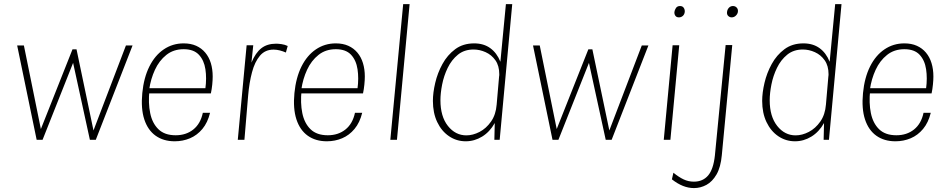

<svg xmlns="http://www.w3.org/2000/svg" viewBox="-20 -696 4696 956"><path d="M65.5 -469.5H99L183.5 -53.5L341 -450.5H361L445.5 -46.5L607 -469.5H640L457 0H427.5L344 -383L192 0H162.5Z M850 7.5Q794 7.5 755 -20.2Q716 -48 698.5 -101.5Q681 -155 688.5 -232.5Q696 -309.5 723.8 -365Q751.5 -420.5 795.5 -450.2Q839.5 -480 894.5 -480Q930 -480 956.8 -468Q983.5 -456 1002 -434Q1020.5 -412 1029.8 -381.8Q1039 -351.5 1039 -315Q1039 -297.5 1036.8 -274.8Q1034.5 -252 1030 -231H699.5L724 -245Q717.5 -183.5 727.8 -133Q738 -82.5 768.8 -52.5Q799.5 -22.5 854.5 -22.5Q906.5 -22.5 942.5 -51.2Q978.5 -80 990 -134.5H1026Q1014 -85.5 987.8 -54Q961.5 -22.5 926 -7.5Q890.5 7.5 850 7.5ZM723 -251 705.5 -257H1027L1002.5 -254.5Q1009.5 -306.5 1002.8 -351.2Q996 -396 970.2 -423.5Q944.5 -451 894.5 -451Q844 -451 808.2 -422.5Q772.5 -394 751.5 -348.5Q730.5 -303 723 -251Z M1164 0 1208 -470.5H1241L1232 -384.5Q1252.5 -433.5 1281.5 -456Q1310.5 -478.5 1354.5 -478.5Q1366 -478.5 1382 -476.2Q1398 -474 1412.5 -467L1403.5 -434.5Q1388.5 -441 1373 -445Q1357.5 -449 1342 -449Q1300 -449 1274.2 -418.5Q1248.5 -388 1234.8 -336.2Q1221 -284.5 1215.5 -219.5L1197 0Z M1607.5 7.5Q1551.5 7.5 1512.5 -20.2Q1473.5 -48 1456 -101.5Q1438.5 -155 1446 -232.5Q1453.5 -309.5 1481.2 -365Q1509 -420.5 1553 -450.2Q1597 -480 1652 -480Q1687.5 -480 1714.2 -468Q1741 -456 1759.5 -434Q1778 -412 1787.2 -381.8Q1796.5 -351.5 1796.5 -315Q1796.5 -297.5 1794.2 -274.8Q1792 -252 1787.5 -231H1457L1481.5 -245Q1475 -183.5 1485.2 -133Q1495.5 -82.5 1526.2 -52.5Q1557 -22.5 1612 -22.5Q1664 -22.5 1700 -51.2Q1736 -80 1747.5 -134.5H1783.5Q1771.5 -85.5 1745.2 -54Q1719 -22.5 1683.5 -7.5Q1648 7.5 1607.5 7.5ZM1480.5 -251 1463 -257H1784.5L1760 -254.5Q1767 -306.5 1760.2 -351.2Q1753.5 -396 1727.8 -423.5Q1702 -451 1652 -451Q1601.5 -451 1565.8 -422.5Q1530 -394 1509 -348.5Q1488 -303 1480.5 -251Z M1923.5 0 1987.5 -675.5H2019.5L1956.5 0Z M2299 7.5Q2253 7.5 2215.8 -17.8Q2178.5 -43 2157 -88.2Q2135.5 -133.5 2135.5 -193.5Q2135.5 -234 2147 -283.2Q2158.5 -332.5 2183 -377.2Q2207.5 -422 2246.5 -451Q2285.5 -480 2341 -480Q2388.5 -480 2421.2 -456.2Q2454 -432.5 2471.5 -388.5L2499 -675.5H2530.5L2468 0H2441.5L2443.5 -83.5Q2419 -39.5 2380.8 -16Q2342.5 7.5 2299 7.5ZM2302 -22Q2334.5 -22 2367.8 -39.2Q2401 -56.5 2425 -90.8Q2449 -125 2453 -175.5L2465 -314.5Q2465.5 -319.5 2465.8 -320Q2466 -320.5 2466 -326Q2466 -368.5 2446.8 -395.8Q2427.5 -423 2398 -436.2Q2368.5 -449.5 2338 -449.5Q2292 -449.5 2260.2 -423.8Q2228.5 -398 2209.2 -358.2Q2190 -318.5 2181.5 -275.2Q2173 -232 2173 -197Q2173 -116 2210.2 -69Q2247.5 -22 2302 -22Z M2634 -469.5H2667.5L2752 -53.5L2909.5 -450.5H2929.5L3014 -46.5L3175.5 -469.5H3208.5L3025.5 0H2996L2912.5 -383L2760.5 0H2731Z M3360.5 -609.5Q3348.5 -609.5 3342.8 -617.5Q3337 -625.5 3338 -636.5Q3339 -645.5 3345.5 -655.8Q3352 -666 3366 -666Q3378.5 -666 3384.5 -657Q3390.5 -648 3389.5 -636.5Q3388 -624 3379.8 -616.8Q3371.5 -609.5 3360.5 -609.5ZM3285 0 3329 -470.5H3362L3318 0Z M3623 -609.5Q3613.5 -609.5 3606 -616.5Q3598.5 -623.5 3600 -636.5Q3601.5 -649.5 3609.8 -657.8Q3618 -666 3629.5 -666Q3641 -666 3648.5 -657.8Q3656 -649.5 3654 -636.5Q3652.5 -626.5 3643.8 -618Q3635 -609.5 3623 -609.5ZM3435.5 240.5Q3408 240.5 3380.8 229.8Q3353.5 219 3325.5 197L3333 164Q3360 186 3383.8 197.2Q3407.5 208.5 3435 208.5Q3479.5 208.5 3505.8 177.8Q3532 147 3539.5 79L3593 -471.5H3626L3574 77Q3568.5 136.5 3547.8 172.5Q3527 208.5 3497.5 224.5Q3468 240.5 3435.5 240.5Z M3938.5 7.5Q3892.5 7.5 3855.2 -17.8Q3818 -43 3796.5 -88.2Q3775 -133.5 3775 -193.5Q3775 -234 3786.5 -283.2Q3798 -332.5 3822.5 -377.2Q3847 -422 3886 -451Q3925 -480 3980.5 -480Q4028 -480 4060.8 -456.2Q4093.5 -432.5 4111 -388.5L4138.5 -675.5H4170L4107.5 0H4081L4083 -83.5Q4058.5 -39.5 4020.2 -16Q3982 7.5 3938.5 7.5ZM3941.5 -22Q3974 -22 4007.2 -39.2Q4040.5 -56.5 4064.5 -90.8Q4088.5 -125 4092.5 -175.5L4104.5 -314.5Q4105 -319.5 4105.2 -320Q4105.5 -320.5 4105.5 -326Q4105.5 -368.5 4086.2 -395.8Q4067 -423 4037.5 -436.2Q4008 -449.5 3977.5 -449.5Q3931.5 -449.5 3899.8 -423.8Q3868 -398 3848.8 -358.2Q3829.5 -318.5 3821 -275.2Q3812.5 -232 3812.5 -197Q3812.5 -116 3849.8 -69Q3887 -22 3941.5 -22Z M4438.5 7.5Q4382.5 7.5 4343.5 -20.2Q4304.5 -48 4287 -101.5Q4269.5 -155 4277 -232.5Q4284.5 -309.5 4312.2 -365Q4340 -420.5 4384 -450.2Q4428 -480 4483 -480Q4518.5 -480 4545.2 -468Q4572 -456 4590.5 -434Q4609 -412 4618.2 -381.8Q4627.5 -351.5 4627.5 -315Q4627.5 -297.5 4625.2 -274.8Q4623 -252 4618.5 -231H4288L4312.5 -245Q4306 -183.5 4316.2 -133Q4326.5 -82.5 4357.2 -52.5Q4388 -22.5 4443 -22.5Q4495 -22.5 4531 -51.2Q4567 -80 4578.5 -134.5H4614.5Q4602.5 -85.5 4576.2 -54Q4550 -22.5 4514.5 -7.5Q4479 7.5 4438.5 7.5ZM4311.5 -251 4294 -257H4615.5L4591 -254.5Q4598 -306.5 4591.2 -351.2Q4584.5 -396 4558.8 -423.5Q4533 -451 4483 -451Q4432.5 -451 4396.8 -422.5Q4361 -394 4340 -348.5Q4319 -303 4311.5 -251Z"/></svg>

Font: Karla ExtraLight
Style: Italic
Weight: 250
Italic angle: -8°
Designer: Jonathan Pinhorn
Version: Version 2.004;gftools[0.9.33]